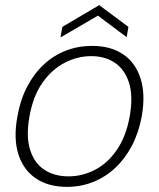

<svg xmlns="http://www.w3.org/2000/svg" viewBox="-20 -717 621 749"><path d="M241 12Q169 12 120 -21Q71 -54 51.5 -116Q32 -178 48 -263Q59 -327 85.5 -378Q112 -429 150.5 -465Q189 -501 237 -519.5Q285 -538 339 -538Q412 -538 460.5 -505Q509 -472 528.5 -410.5Q548 -349 533 -263Q521 -199 494.5 -148.5Q468 -98 429.5 -62Q391 -26 343 -7Q295 12 241 12ZM247 -29Q301 -29 350.5 -54.5Q400 -80 436 -132.5Q472 -185 486 -263Q500 -343 483 -395Q466 -447 427.5 -472.5Q389 -498 336 -498Q282 -498 232 -472Q182 -446 145.5 -394Q109 -342 95 -263Q81 -185 97.5 -132.5Q114 -80 153.5 -54.5Q193 -29 247 -29ZM216 -571 223 -612 367 -697 481 -612 474 -572 362 -656Z"/></svg>

Font: DM Sans 9pt ExtraLight
Style: Italic
Weight: 250
Italic angle: -10°
Version: Version 4.004;gftools[0.9.30]